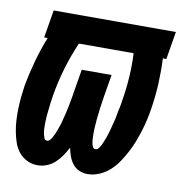

<svg xmlns="http://www.w3.org/2000/svg" viewBox="-65 -583 630 653"><g transform="rotate(10 250.0 -256.0)"><path d="M106 8Q86 8 69 -0.5Q52 -9 40.5 -23.5Q29 -38 23 -56Q17 -74 13.5 -93Q10 -112 9 -131.5Q8 -151 8.5 -170.5Q9 -190 11 -210Q13 -230 16 -250Q24 -294 36 -337.5Q48 -381 65 -424H53L69 -520H491L475 -424H463Q465 -381 463 -337.5Q461 -294 454 -250Q451 -230 446.5 -210Q442 -190 436 -170.5Q430 -151 422.5 -131.5Q415 -112 405 -93Q395 -74 383 -56Q371 -38 355 -23.5Q339 -9 319 -0.5Q299 8 279 8Q263 8 249.5 2Q236 -4 227 -15.5Q218 -27 213 -41Q208 -55 205 -70Q197 -55 187.5 -41Q178 -27 165.5 -15.5Q153 -4 137.5 2Q122 8 106 8ZM123 -80Q123 -80 123 -80Q123 -80 123 -80Q130 -80 135 -86.5Q140 -93 143 -99.5Q146 -106 149 -112.5Q152 -119 154 -125.5Q156 -132 158.5 -138.5Q161 -145 162.5 -152Q164 -159 166 -165.5Q168 -172 169.5 -179Q171 -186 172.5 -192.5Q174 -199 175.5 -206Q177 -213 178 -219.5Q179 -226 180.5 -233Q182 -240 183 -246.5Q184 -253 185 -260L198 -338H301L288 -260Q287 -253 286 -246.5Q285 -240 284 -233Q283 -226 282 -219.5Q281 -213 280.5 -206Q280 -199 279 -192.5Q278 -186 277.5 -179Q277 -172 276.5 -165.5Q276 -159 275.5 -152Q275 -145 275 -138.5Q275 -132 275 -125.5Q275 -119 275.5 -112.5Q276 -106 277 -99.5Q278 -93 281 -86.5Q284 -80 290 -80Q297 -80 302 -86.5Q307 -93 310 -99.5Q313 -106 315.5 -112.5Q318 -119 320.5 -125.5Q323 -132 325 -139Q327 -146 329 -152.5Q331 -159 332.5 -166Q334 -173 336 -179.5Q338 -186 339.5 -193Q341 -200 342 -206.5Q343 -213 344.5 -220Q346 -227 347.5 -233.5Q349 -240 350 -247Q351 -254 352 -260Q359 -302 361.5 -343Q364 -384 362 -424H173Q153 -378 139 -330.5Q125 -283 117 -235Q116 -228 115 -221.5Q114 -215 113 -208Q112 -201 111.5 -194Q111 -187 110 -180.5Q109 -174 108.5 -167Q108 -160 107.5 -153Q107 -146 107 -139.5Q107 -133 107 -126Q107 -119 107.5 -112.5Q108 -106 109.5 -99.5Q111 -93 113.5 -86.5Q116 -80 123 -80Z"/></g></svg>

Font: Iosevka SS04
Style: Bold Italic
Weight: 700
Italic angle: -9°
Monospace: yes
Designer: Belleve Invis
Foundry: Belleve Invis
Version: Version 19.0.0; ttfautohint (v1.8.4)